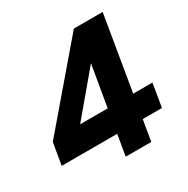

<svg xmlns="http://www.w3.org/2000/svg" viewBox="-162 -841 961 982"><g transform="rotate(-30 318.5 -350.0)"><path d="M128 -192 19 -252 402 -700 479 -610ZM-3 -123 19 -252 107 -260H612L589 -123ZM304 0 408 -615 402 -700H572L455 0Z"/></g></svg>

Font: Figtree ExtraBold
Style: Italic
Weight: 800
Italic angle: -9.5°
Foundry: Erik Kennedy
Version: Version 2.001;gftools[0.9.30]